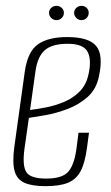

<svg xmlns="http://www.w3.org/2000/svg" viewBox="-20 -629 380 658"><path d="M136 9Q90 9 64 -2.5Q38 -14 30 -43Q22 -72 29 -125L65 -384Q75 -453 110.5 -477.5Q146 -502 210 -502Q284 -502 309.5 -471.5Q335 -441 319 -367Q310 -323 280 -296.5Q250 -270 211.5 -255.5Q173 -241 136.5 -234.5Q100 -228 79 -225L64 -120Q56 -62 70 -39.5Q84 -17 138 -17Q192 -17 213 -39.5Q234 -62 242 -119L249 -174H285L278 -122Q271 -70 256 -42Q241 -14 212.5 -2.5Q184 9 136 9ZM83 -252Q107 -255 138 -261Q169 -267 199 -279.5Q229 -292 251.5 -314Q274 -336 282 -369Q295 -421 281 -450Q267 -479 212 -479Q159 -479 133.5 -457Q108 -435 101 -381ZM174 -560Q163 -560 155.5 -567.5Q148 -575 148 -585Q148 -595 155.5 -602Q163 -609 174 -609Q184 -609 191.5 -602Q199 -595 199 -585Q199 -575 191.5 -567.5Q184 -560 174 -560ZM259 -560Q249 -560 241.5 -567.5Q234 -575 234 -585Q234 -595 241.5 -602Q249 -609 259 -609Q270 -609 277 -602Q284 -595 284 -585Q284 -575 277 -567.5Q270 -560 259 -560Z"/></svg>

Font: Alumni Sans Thin ExtraLight
Style: Italic
Weight: 250
Italic angle: -8°
Version: Version 1.016